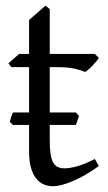

<svg xmlns="http://www.w3.org/2000/svg" viewBox="-20 -645 384 680"><path d="M249 -202.6H156.2V-149.9Q156.2 -120.6 158.9 -101.1Q161.6 -81.5 168 -70.1Q174.3 -58.6 184.3 -53.7Q194.3 -48.8 209 -48.8Q226.1 -48.8 252 -55.7Q277.8 -62.5 315.9 -82L330.1 -57.1Q306.2 -39.6 282.7 -26.1Q259.3 -12.7 238 -3.7Q216.8 5.4 198.7 10Q180.7 14.6 168 14.6Q150.9 14.6 135.5 8.3Q120.1 2 108.4 -12.5Q96.7 -26.9 89.8 -50.3Q83 -73.7 83 -107.9V-202.6H25.9L14.6 -213.4Q17.1 -221.2 19.5 -230Q22 -238.8 25.9 -246.6H83V-407.2H20L9.8 -420.9L47.9 -454.1H83V-574.2L141.1 -625L156.2 -612.8V-454.1H315.9L330.1 -439.9Q325.7 -433.1 319.1 -425.3Q312.5 -417.5 305.7 -410.4Q298.8 -403.3 292.2 -397.7Q285.6 -392.1 280.8 -390.1Q269 -396 245.1 -401.6Q221.2 -407.2 181.6 -407.2H156.2V-246.6H249L259.8 -234.4Z"/></svg>

Font: Gentium Plus Afr
Style: Regular
Weight: 400
Designer: J. Victor Gaultney, Annie Olsen, Iska Routamaa, Becca Hirsbrunner
Foundry: SIL International
Version: Version 5.000